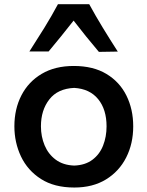

<svg xmlns="http://www.w3.org/2000/svg" viewBox="-20 -859 686 893"><path d="M325.7 13.2Q232.4 13.2 170.4 -26.6Q108.4 -66.4 77.6 -131.3Q46.9 -196.3 46.9 -271.5Q46.9 -352.1 79.6 -415.5Q112.3 -479 174.1 -515.6Q235.8 -552.2 323.2 -552.2Q413.6 -552.2 475.1 -515.1Q536.6 -478 568.1 -414.3Q599.6 -350.6 599.6 -271.5Q599.6 -190.9 566.9 -126.5Q534.2 -62 472.9 -24.4Q411.6 13.2 325.7 13.2ZM325.2 -88.9Q376.5 -90.8 409.9 -116Q443.4 -141.1 459.5 -182.1Q475.6 -223.1 475.6 -271.5Q475.6 -350.1 436.5 -397.9Q397.5 -445.8 325.2 -450.2Q248.5 -446.8 209.5 -396.7Q170.4 -346.7 170.4 -271.5Q170.4 -224.1 187.5 -183.1Q204.6 -142.1 239 -116.5Q273.4 -90.8 325.2 -88.9ZM439.9 -617.7Q377.9 -690.9 322.3 -763.2Q294.4 -727.5 265.4 -691.7Q236.3 -655.8 206.1 -619.6H116.7Q152.3 -674.8 186.3 -729.7Q220.2 -784.7 249.5 -839.4H395Q424.8 -784.7 458.5 -729.5Q492.2 -674.3 527.8 -619.1Z"/></svg>

Font: Pinar DS1 SemiBold
Style: Regular
Weight: 600
Designer: Amin Abedi
Version: Version 3.000